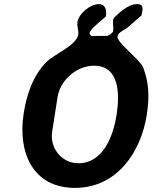

<svg xmlns="http://www.w3.org/2000/svg" viewBox="-20 -908 743 935"><path d="M95 -353C66 -165 140 7 345 7C550 7 667 -168 695 -350C708 -436 706 -504 677 -580C662 -618 548 -701 552 -730C555 -751 585 -761 600 -773L669 -833C669 -836 673 -850 673 -853C677 -877 672 -888 647 -888C606 -888 563 -849 534 -820C534 -819 531 -812 531 -810C528 -792 534 -774 531 -756C530 -749 508 -733 500 -733H426C422 -733 415 -743 416 -747C416 -750 428 -769 433 -773C442 -782 485 -819 495 -827L496 -833C500 -861 492 -888 461 -888C420 -888 364 -843 357 -800C354 -779 364 -761 361 -739C353 -688 242 -642 207 -607C138 -538 108 -440 95 -353ZM438 -588C563 -588 563 -448 548 -350C533 -253 486 -113 361 -113C282 -113 221 -186 234 -267L260 -433C273 -520 355 -588 438 -588Z"/></svg>

Font: Asimov Print
Style: Regular
Weight: 500
Designer: Google
Version: Version 2.000980: 2014